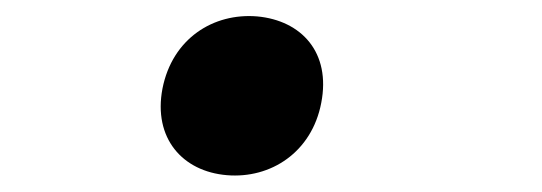

<svg xmlns="http://www.w3.org/2000/svg" viewBox="-20 -195 660 234"><path d="M256.5 18.5C310 23 360 -9.5 371.5 -69.5C383.5 -131 347.5 -170 293.5 -175C240 -179.5 190 -148 178 -87C166.5 -26.5 202.5 14 256.5 18.5Z"/></svg>

Font: Monaspace Neon Medium
Style: Italic
Weight: 500
Italic angle: -11°
Designer: Riley Cran & the Lettermatic Team
Foundry: Lettermatic
Version: Version 1.200 (Monaspace Neon)